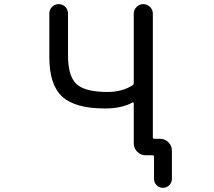

<svg xmlns="http://www.w3.org/2000/svg" viewBox="-20 -775 1040 933"><path d="M310.5 -505.9Q310.5 -404.3 352.1 -366.2Q393.6 -328.1 502.9 -328.1Q573.2 -328.1 624 -360.4Q629.9 -364.3 629.9 -371.1V-709Q629.9 -727.5 643.6 -741.2Q657.2 -754.9 676.3 -754.9Q695.3 -754.9 709 -741.2Q722.7 -727.5 722.7 -709V-107.4Q722.7 -100.6 730.5 -100.6H757.8Q781.2 -100.6 798.3 -83.5Q815.4 -66.4 815.4 -43V93.8Q815.4 112.3 802.7 125Q790 137.7 772 137.7Q753.9 137.7 741.2 125Q728.5 112.3 728.5 93.8V-13.7Q728.5 -20.5 720.7 -20.5H715.8H687.5Q664.1 -20.5 647 -37.6Q629.9 -54.7 629.9 -78.1V-273.4Q629.9 -275.4 627.9 -276.9Q626 -278.3 623 -276.4Q569.3 -248 493.2 -248Q490.2 -248 488.3 -248Q344.7 -248 282.2 -305.7Q219.7 -363.3 219.7 -497.1V-709Q219.7 -728.5 232.9 -741.7Q246.1 -754.9 265.1 -754.9Q284.2 -754.9 297.4 -741.7Q310.5 -728.5 310.5 -709Z"/></svg>

Font: Rounded Mgen+ 2m regular
Style: Regular
Weight: 400
Designer: [Source Han Sans]
Ryoko NISHIZUKA  (kana & ideographs); Paul D. Hunt (Latin, Greek & Cyrillic); Wenlong ZHANG  (bopomofo
Version: Version 1.059.20150602